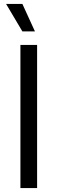

<svg xmlns="http://www.w3.org/2000/svg" viewBox="-20 -958 293 978"><path d="M84 0V-729H169V0ZM94 -798 11 -938H94L158 -798Z"/></svg>

Font: Mona Sans ExtraLight
Style: Regular
Weight: 400
Version: Version 2.000